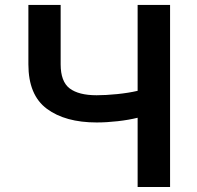

<svg xmlns="http://www.w3.org/2000/svg" viewBox="-20 -747 788 767"><path d="M93.4 -727.3H222.3V-490.1Q222.3 -421.2 258.3 -393.8Q294.4 -366.5 366.1 -366.5Q402.7 -366.5 448.2 -371.1Q493.6 -375.7 529.8 -384.2V-727.3H659.4V0H529.8V-276.6Q494.3 -267.8 450.1 -262.8Q405.9 -257.8 366.1 -257.8Q240.8 -257.8 167.1 -312.5Q93.4 -367.2 93.4 -490.1Z"/></svg>

Font: Inter UI Semi Bold
Style: Regular
Weight: 600
Designer: Rasmus Andersson
Foundry: rsms
Version: 3.2;8d6f07862